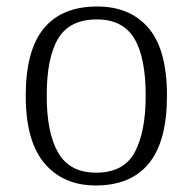

<svg xmlns="http://www.w3.org/2000/svg" viewBox="-20 -564 596 594"><path d="M276.4 9.8Q175.8 9.8 117.7 -58.6Q59.6 -127 59.6 -268.1Q59.6 -408.2 115.5 -476.1Q171.4 -543.9 280.8 -543.9Q382.8 -543.9 439.7 -477.1Q496.6 -410.2 496.6 -268.1Q496.6 -127 440.7 -58.6Q384.8 9.8 276.4 9.8ZM277.3 -29.8Q362.8 -29.8 396.7 -92.8Q430.7 -155.8 430.7 -268.1Q430.7 -387.2 395 -445.6Q359.4 -503.9 279.8 -503.9Q195.8 -503.9 160.2 -445.1Q124.5 -386.2 124.5 -268.1Q124.5 -152.8 160.2 -91.3Q195.8 -29.8 277.3 -29.8Z"/></svg>

Font: Koh Santepheap Light
Style: Regular
Weight: 300
Designer: Danh Hong
Version: Version 2.002; ttfautohint (v1.8.3)